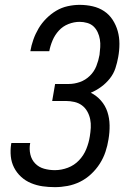

<svg xmlns="http://www.w3.org/2000/svg" viewBox="-20 -763 540 791"><path d="M206 8Q180 8 155.5 4.5Q131 1 108 -8.5Q85 -18 67 -34.5Q49 -51 38 -72.5Q27 -94 24.5 -119Q22 -144 26 -170L27 -174H105L104 -172Q100 -149 105 -127Q110 -105 125 -89.5Q140 -74 161.5 -68Q183 -62 206 -62Q233 -62 259.5 -72Q286 -82 305.5 -102.5Q325 -123 335.5 -149Q346 -175 350 -201Q353 -219 354 -237Q355 -255 351.5 -272Q348 -289 339.5 -304Q331 -319 317.5 -329Q304 -339 286.5 -343Q269 -347 251 -347H195L207 -417H263Q286 -417 309 -425Q332 -433 350 -450.5Q368 -468 377 -491Q386 -514 390 -537Q392 -553 393 -569Q394 -585 391.5 -600.5Q389 -616 382.5 -630Q376 -644 365.5 -654Q355 -664 339.5 -668.5Q324 -673 308 -673Q285 -673 262 -664Q239 -655 222.5 -637Q206 -619 196.5 -596.5Q187 -574 183 -552H105Q109 -576 117.5 -600Q126 -624 139 -646Q152 -668 171 -687Q190 -706 212 -719Q234 -732 259 -737.5Q284 -743 308 -743Q336 -743 362 -737Q388 -731 409 -717Q430 -703 444 -681.5Q458 -660 465 -635Q472 -610 472 -582.5Q472 -555 467 -528Q463 -505 455.5 -482Q448 -459 432.5 -439.5Q417 -420 396.5 -405Q376 -390 354 -381Q378 -369 396 -348.5Q414 -328 422.5 -302Q431 -276 431.5 -247Q432 -218 427 -189Q423 -163 414.5 -137.5Q406 -112 391 -88.5Q376 -65 355 -45.5Q334 -26 309.5 -14Q285 -2 258.5 3Q232 8 206 8Z"/></svg>

Font: Iosevka Curly
Style: Italic
Weight: 400
Italic angle: -9°
Monospace: yes
Designer: Belleve Invis
Foundry: Belleve Invis
Version: Version 22.1.2; ttfautohint (v1.8.4)